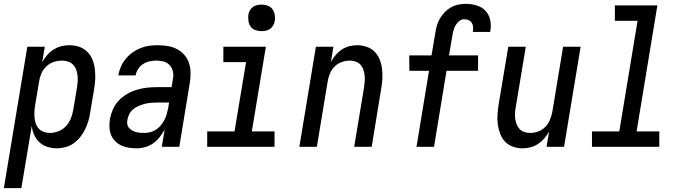

<svg xmlns="http://www.w3.org/2000/svg" viewBox="-50 -763 3570 998"><path d="M-30 215 92 -520H183L169 -439Q180 -459 194.5 -476Q209 -493 228 -505Q247 -517 268 -522.5Q289 -528 310 -528Q337 -528 361 -520Q385 -512 403 -494.5Q421 -477 430.5 -453.5Q440 -430 443 -404.5Q446 -379 445 -352.5Q444 -326 439 -299L419 -179Q416 -157 409.5 -135Q403 -113 393 -92Q383 -71 368 -52Q353 -33 334 -19Q315 -5 291.5 1.5Q268 8 246 8Q221 8 197 0.5Q173 -7 155.5 -23Q138 -39 128 -61Q118 -83 115 -108L61 215ZM209 -72Q232 -72 254.5 -81Q277 -90 293.5 -108Q310 -126 318.5 -148Q327 -170 331 -193L351 -313Q353 -328 354 -344Q355 -360 352.5 -375.5Q350 -391 344.5 -404.5Q339 -418 328 -428.5Q317 -439 302.5 -443.5Q288 -448 273 -448Q251 -448 229.5 -441Q208 -434 191 -418Q174 -402 165 -381Q156 -360 153 -338L133 -218Q130 -202 129 -185Q128 -168 129.5 -152Q131 -136 136 -121Q141 -106 151.5 -94.5Q162 -83 177.5 -77.5Q193 -72 209 -72Z M662 8Q640 8 619.5 5Q599 2 581 -6.5Q563 -15 549 -29Q535 -43 527.5 -61.5Q520 -80 519 -101Q518 -122 521 -143Q526 -169 537 -194.5Q548 -220 567 -240Q586 -260 610 -274Q634 -288 660 -296Q686 -304 712 -307Q738 -310 764 -310H842L848 -348Q849 -354 850 -360Q851 -366 851 -372Q851 -389 844.5 -404.5Q838 -420 826 -430Q814 -440 797.5 -444Q781 -448 764 -448Q747 -448 729 -444.5Q711 -441 695 -431Q679 -421 668.5 -405Q658 -389 655 -372V-371H565V-372Q569 -395 578.5 -416.5Q588 -438 603.5 -457Q619 -476 638.5 -490Q658 -504 680.5 -513Q703 -522 725.5 -525Q748 -528 770 -528Q797 -528 822.5 -523.5Q848 -519 869.5 -508Q891 -497 907.5 -478.5Q924 -460 932 -436.5Q940 -413 940.5 -387Q941 -361 937 -335L882 0H791L806 -90Q795 -70 780.5 -51Q766 -32 747 -18.5Q728 -5 705.5 1.5Q683 8 662 8ZM700 -72Q716 -72 731.5 -76Q747 -80 761 -89Q775 -98 786 -111.5Q797 -125 804.5 -139.5Q812 -154 816.5 -169.5Q821 -185 824 -201L829 -230H764Q749 -230 733 -228.5Q717 -227 701.5 -223Q686 -219 671 -212.5Q656 -206 643 -195.5Q630 -185 622.5 -170.5Q615 -156 612 -140Q610 -129 611.5 -118Q613 -107 620 -99Q627 -91 636 -85.5Q645 -80 655.5 -77Q666 -74 677.5 -73Q689 -72 700 -72Z M1377 0H1027V-80H1169L1229 -440H1111V-520H1332L1259 -80H1377ZM1309 -601Q1293 -601 1277.5 -606.5Q1262 -612 1253 -624.5Q1244 -637 1241.5 -653.5Q1239 -670 1241 -687Q1243 -698 1249 -709Q1255 -720 1265 -727Q1275 -734 1286.5 -736.5Q1298 -739 1310 -739Q1326 -739 1341.5 -733.5Q1357 -728 1366 -715.5Q1375 -703 1378 -686.5Q1381 -670 1378 -653Q1376 -642 1370 -631Q1364 -620 1354 -613Q1344 -606 1332.5 -603.5Q1321 -601 1309 -601Z M1506 0 1592 -520H1683L1670 -441Q1680 -459 1694 -476Q1708 -493 1726 -505Q1744 -517 1765 -522.5Q1786 -528 1806 -528Q1832 -528 1856.5 -519.5Q1881 -511 1898 -493.5Q1915 -476 1924 -452.5Q1933 -429 1936 -404Q1939 -379 1937.5 -352.5Q1936 -326 1931 -299L1882 0H1791L1843 -313Q1845 -328 1846 -343.5Q1847 -359 1845 -374Q1843 -389 1838 -403Q1833 -417 1823 -427.5Q1813 -438 1798.5 -443Q1784 -448 1769 -448Q1748 -448 1726.5 -440.5Q1705 -433 1689 -417Q1673 -401 1664.5 -380Q1656 -359 1653 -338L1597 0Z M2206 0H2115L2180 -395H2078L2077 -475H2193L2213 -594Q2216 -613 2221.5 -632Q2227 -651 2237.5 -668.5Q2248 -686 2262.5 -700.5Q2277 -715 2294.5 -725Q2312 -735 2332 -739Q2352 -743 2371 -743Q2400 -743 2427 -735Q2454 -727 2472.5 -708Q2491 -689 2497.5 -661Q2504 -633 2499 -604L2498 -597H2408V-600Q2410 -612 2409 -623.5Q2408 -635 2402 -644.5Q2396 -654 2385.5 -658.5Q2375 -663 2363 -663Q2350 -663 2338.5 -654.5Q2327 -646 2319.5 -633.5Q2312 -621 2308 -608Q2304 -595 2302 -581L2284 -475H2435V-395H2271Z M2667 8Q2641 8 2616.5 -0.5Q2592 -9 2575.5 -26.5Q2559 -44 2550 -67.5Q2541 -91 2537.5 -116Q2534 -141 2536 -167.5Q2538 -194 2542 -221L2592 -520H2683L2631 -207Q2628 -192 2627 -176.5Q2626 -161 2628 -146Q2630 -131 2635.5 -117Q2641 -103 2650.5 -92.5Q2660 -82 2675 -77Q2690 -72 2705 -72Q2726 -72 2747 -79.5Q2768 -87 2784 -103Q2800 -119 2808.5 -140Q2817 -161 2821 -182L2877 -520H2968L2882 0H2791L2804 -79Q2794 -61 2779.5 -44Q2765 -27 2747 -15Q2729 -3 2708 2.5Q2687 8 2667 8Z M3377 0H3027V-80H3169L3264 -655H3146V-735H3367L3259 -80H3377Z"/></svg>

Font: Iosevka Medium Oblique
Style: Regular
Weight: 500
Italic angle: -9°
Monospace: yes
Designer: Belleve Invis
Foundry: Belleve Invis
Version: Version 32.5.0; ttfautohint (v1.8.4)